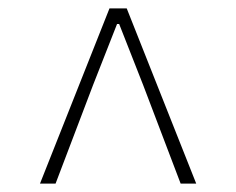

<svg xmlns="http://www.w3.org/2000/svg" viewBox="-20 -757 561 456"><path d="M240 -737H281L446 -321H409L320 -555L263 -700H258L201 -555L112 -321H75Z"/></svg>

Font: Noto Sans CJK TC Thin
Style: Regular
Weight: 250
Designer: Ryoko NISHIZUKA ???? (kana & ideographs); Paul D. Hunt (Latin, Greek & Cyrillic); Wenlong ZHANG ??? (bopomofo); Sandoll 
Foundry: Adobe Systems Incorporated
Version: Version 1.004 January 19, 2016